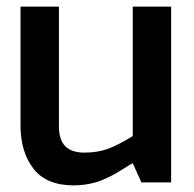

<svg xmlns="http://www.w3.org/2000/svg" viewBox="-20 -551 587 580"><path d="M42 -172V-531H158V-170Q158 -129 177 -109.5Q196 -90 235 -90Q274 -90 305 -101Q336 -112 381 -140V-531H497V0H407L381 -58Q373 -54 355 -42.5Q337 -31 328 -26Q319 -21 302 -13Q285 -5 272 -1Q238 9 203 9Q120 9 81 -41.5Q42 -92 42 -172Z"/></svg>

Font: Exo
Style: DemiBold
Weight: 600
Designer: Natanael Gama
Version: Version 1.00